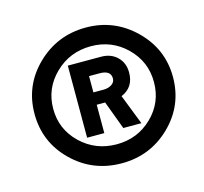

<svg xmlns="http://www.w3.org/2000/svg" viewBox="-74 -791 655 615"><g transform="rotate(-15 253.5 -484.0)"><path d="M259 -259Q163 -259 96 -324.5Q29 -390 29 -484Q29 -578 96.5 -643.5Q164 -709 259 -709Q353 -709 420.5 -643Q488 -577 488 -484Q488 -390 421 -324.5Q354 -259 259 -259ZM259 -322Q328 -322 376.5 -369Q425 -416 425 -484Q425 -552 376.5 -599.5Q328 -647 259 -647Q189 -647 140 -599.5Q91 -552 91 -484Q91 -416 140 -369Q189 -322 259 -322ZM172 -367V-606H282Q315 -606 335.5 -586Q356 -566 356 -534Q356 -485 313 -467L352 -367H292L257 -461H229V-367ZM229 -502H262Q279 -502 290 -509.5Q301 -517 301 -529Q301 -556 264 -556H229Z"/></g></svg>

Font: Easer Grotesk
Style: Regular
Weight: 400
Designer: Boardeaser, Bonnie Shaver-Troup, Thomas Jockin
Foundry: Lexend
Version: Version 1.008;Glyphs 3.1.2 (3151)